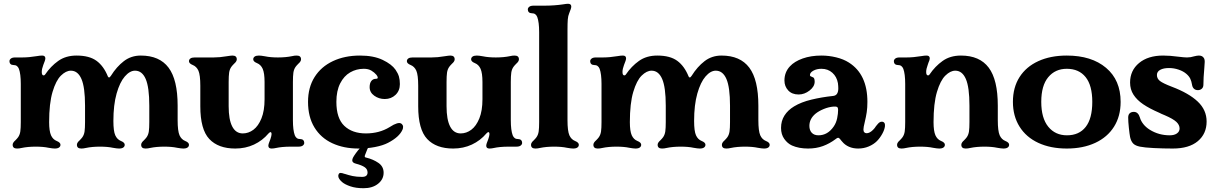

<svg xmlns="http://www.w3.org/2000/svg" viewBox="-20 -776 6435 1016"><path d="M47 -10Q47 -16 51 -22Q55 -28 61 -33Q71 -43 76 -50Q85 -63 87.5 -80.5Q90 -98 90 -130V-332Q90 -385 80 -412Q76 -422 69 -427Q62 -432 50 -432Q41 -432 35.5 -437.5Q30 -443 30 -452Q30 -460 37.5 -466Q45 -472 60 -472H98Q133 -472 175 -479Q192 -482 203 -482Q220 -482 220 -467Q220 -458 209 -432Q201 -411 201 -395Q201 -377 211 -377Q216 -377 219 -382Q248 -425 288 -453.5Q328 -482 385 -482Q453 -482 491 -454Q529 -426 551 -371Q554 -366 557 -366Q561 -366 567 -375Q597 -423 635.5 -452.5Q674 -482 725 -482Q824 -482 872 -418Q920 -354 920 -217V-140Q920 -83 930 -60Q940 -38 960 -30Q980 -22 980 -10Q980 -1 972.5 4.5Q965 10 950 10Q939 10 917 6Q889 0 849 0Q807.3 0 774 7Q762 10 750 10Q727 10 727 -10Q727 -16 731 -22Q735 -28 741 -33Q751 -43 756 -50Q765 -63 767.5 -80.5Q770 -98 770 -130V-217Q770 -314 751 -358Q732 -402 694.6 -402Q667 -402 640.5 -371.5Q614 -341 597 -281Q580 -221 580 -136Q580 -82 590 -60Q600 -38 620 -30Q640 -22 640 -10Q640 -1 632.5 4.5Q625 10 610 10Q599 10 577 6Q549 0 509 0Q467.3 0 434 7Q422 10 410 10Q387 10 387 -10Q387 -16 391 -22Q395 -28 401 -33Q411 -43 416 -50Q425 -63 427.5 -80.5Q430 -98 430 -130V-217Q430 -314 411 -358Q392 -402 354.9 -402Q329 -402 302.5 -376Q276 -350 258 -289.5Q240 -229 240 -129.5Q240 -82.8 250 -59.9Q260 -38 280 -30Q300 -22 300 -10Q300 -1 292.5 4.5Q285 10 270 10Q259 10 237 6Q209 0 169 0Q127.3 0 94 7Q82 10 70 10Q47 10 47 -10Z M1040 -213.5V-322Q1040 -379 1030 -402Q1020 -424 1000 -432Q980 -440 980 -452Q980 -461 987.5 -466.5Q995 -472 1010 -472H1111Q1143 -472 1177 -478Q1203 -482 1210 -482Q1233 -482 1233 -462Q1233 -456 1229 -450Q1225 -444 1219 -439Q1209 -429 1204 -422Q1195 -409 1192.5 -391.5Q1190 -374 1190 -342V-214Q1190 -143 1209 -106.5Q1228 -70 1264.5 -70Q1295.2 -70 1321.1 -89.5Q1347 -109 1363.5 -149.5Q1380 -190 1380 -251V-342Q1380 -389 1370 -412Q1360 -434 1340 -442Q1320 -450 1320 -462Q1320 -471 1327.5 -476.5Q1335 -482 1350 -482Q1361 -482 1383 -478Q1411 -472 1451 -472Q1492.7 -472 1526 -479Q1538 -482 1550 -482Q1573 -482 1573 -462Q1573 -456 1569 -450Q1565 -444 1559 -439Q1549 -429 1544 -422Q1535 -409 1532.5 -391.5Q1530 -374 1530 -342V-140Q1530 -87 1540 -60Q1544 -50 1551 -45Q1558 -40 1570 -40Q1579 -40 1584.5 -34.5Q1590 -29 1590 -20Q1590 -12 1582.5 -6Q1575 0 1560 0H1522Q1494 0 1474 2Q1454 4 1441 7Q1428 10 1417 10Q1400 10 1400 -5Q1400 -14 1411 -40Q1417 -58 1417 -66Q1417 -77 1411 -77Q1408 -77 1401 -70Q1369 -32 1324 -11Q1279 10 1225 10Q1135 10 1087.5 -40.5Q1040 -91 1040 -213.5Z M1610 -237Q1610 -313 1644.5 -368Q1679 -423 1741.5 -452.5Q1804 -482 1885 -482Q1957 -482 2005 -459Q2053 -436 2073 -407Q2086 -388 2091 -371Q2096 -354 2096 -331Q2096 -296 2073 -274Q2050 -252 2016 -252Q1985 -252 1960.5 -269.5Q1936 -287 1936 -315Q1936 -336 1945 -347.5Q1954 -359 1969 -359Q1979 -359 1979 -365Q1979 -371 1972 -380Q1961 -393 1945 -402.5Q1929 -412 1905 -412Q1866 -412 1833 -393Q1800 -374 1780 -334.5Q1760 -295 1760 -237Q1760 -150 1802 -110Q1844 -70 1916 -70Q1987 -70 2041 -103L2063 -116Q2072 -120 2079 -122.5Q2086 -125 2092 -125Q2101 -125 2107 -119Q2113 -113 2113 -105Q2113 -96 2110 -90Q2093 -51 2033 -20Q2006 -6 1964.5 2Q1923 10 1877 10Q1799 10 1738.5 -18Q1678 -46 1644 -101.5Q1610 -157 1610 -237ZM1791 188Q1770 170 1770 155Q1770 149 1773 144Q1776 139 1781 139Q1790 139 1803 144H1804Q1825 151 1846 155.5Q1867 160 1896 160Q1911 160 1918 154Q1925 148 1925 137Q1925 119 1909.5 108.5Q1894 98 1863 90Q1844 85 1844 73Q1844 66 1848 58Q1852 50 1863.5 34Q1875 18 1886 7Q1911 -20 1925 -20Q1933 -20 1933 -12Q1933 -8 1930 0Q1928 7 1924 13Q1912 44 1911 46L1910 51Q1910 57 1918 58Q1955 67 1982.5 86Q2010 105 2010 138Q2010 173 1980.5 196.5Q1951 220 1904 220Q1863 220 1834 210Q1805 200 1791 188Z M2193 -213.5V-322Q2193 -379 2183 -402Q2173 -424 2153 -432Q2133 -440 2133 -452Q2133 -461 2140.5 -466.5Q2148 -472 2163 -472H2264Q2296 -472 2330 -478Q2356 -482 2363 -482Q2386 -482 2386 -462Q2386 -456 2382 -450Q2378 -444 2372 -439Q2362 -429 2357 -422Q2348 -409 2345.5 -391.5Q2343 -374 2343 -342V-214Q2343 -143 2362 -106.5Q2381 -70 2417.6 -70Q2448.2 -70 2474.1 -89.5Q2500 -109 2516.5 -149.5Q2533 -190 2533 -251V-342Q2533 -389 2523 -412Q2513 -434 2493 -442Q2473 -450 2473 -462Q2473 -471 2480.5 -476.5Q2488 -482 2503 -482Q2514 -482 2536 -478Q2564 -472 2604 -472Q2645.7 -472 2679 -479Q2691 -482 2703 -482Q2726 -482 2726 -462Q2726 -456 2722 -450Q2718 -444 2712 -439Q2702 -429 2697 -422Q2688 -409 2685.5 -391.5Q2683 -374 2683 -342V-140Q2683 -87 2693 -60Q2697 -50 2704 -45Q2711 -40 2723 -40Q2732 -40 2737.5 -34.5Q2743 -29 2743 -20Q2743 -12 2735.5 -6Q2728 0 2713 0H2675Q2647 0 2627 2Q2607 4 2594 7Q2581 10 2570 10Q2553 10 2553 -5Q2553 -14 2564 -40Q2570 -58 2570 -66Q2570 -77 2564 -77Q2561 -77 2554 -70Q2522 -32 2477 -11Q2432 10 2378 10Q2288 10 2240.5 -40.5Q2193 -91 2193 -213.5Z M2790 -10Q2790 -16 2794 -22Q2798 -28 2804 -33Q2814 -43 2819 -50Q2828 -63 2830.5 -80.5Q2833 -98 2833 -130V-606Q2833 -659 2823 -686Q2819 -696 2812 -701Q2805 -706 2793 -706Q2784 -706 2778.5 -711.5Q2773 -717 2773 -726Q2773 -734 2780.5 -740Q2788 -746 2803 -746H2861Q2913 -746 2960 -753Q2977 -756 2986 -756Q3003 -756 3003 -741Q3003 -732 2992 -706Q2986 -692 2984.5 -673Q2983 -654 2983 -617V-606V-140Q2983 -83 2993 -60Q3003 -38 3023 -30Q3043 -22 3043 -10Q3043 -1 3035.5 4.5Q3028 10 3013 10Q3002 10 2980 6Q2952 0 2912 0Q2870.3 0 2837 7Q2825 10 2813 10Q2790 10 2790 -10Z M3120 -10Q3120 -16 3124 -22Q3128 -28 3134 -33Q3144 -43 3149 -50Q3158 -63 3160.5 -80.5Q3163 -98 3163 -130V-332Q3163 -385 3153 -412Q3149 -422 3142 -427Q3135 -432 3123 -432Q3114 -432 3108.5 -437.5Q3103 -443 3103 -452Q3103 -460 3110.5 -466Q3118 -472 3133 -472H3171Q3206 -472 3248 -479Q3265 -482 3276 -482Q3293 -482 3293 -467Q3293 -458 3282 -432Q3274 -411 3274 -395Q3274 -377 3284 -377Q3289 -377 3292 -382Q3321 -425 3361 -453.5Q3401 -482 3458 -482Q3526 -482 3564 -454Q3602 -426 3624 -371Q3627 -366 3630 -366Q3634 -366 3640 -375Q3670 -423 3708.5 -452.5Q3747 -482 3798 -482Q3897 -482 3945 -418Q3993 -354 3993 -217V-140Q3993 -83 4003 -60Q4013 -38 4033 -30Q4053 -22 4053 -10Q4053 -1 4045.5 4.5Q4038 10 4023 10Q4012 10 3990 6Q3962 0 3922 0Q3880.3 0 3847 7Q3835 10 3823 10Q3800 10 3800 -10Q3800 -16 3804 -22Q3808 -28 3814 -33Q3824 -43 3829 -50Q3838 -63 3840.5 -80.5Q3843 -98 3843 -130V-217Q3843 -314 3824 -358Q3805 -402 3767.6 -402Q3740 -402 3713.5 -371.5Q3687 -341 3670 -281Q3653 -221 3653 -136Q3653 -82 3663 -60Q3673 -38 3693 -30Q3713 -22 3713 -10Q3713 -1 3705.5 4.5Q3698 10 3683 10Q3672 10 3650 6Q3622 0 3582 0Q3540.3 0 3507 7Q3495 10 3483 10Q3460 10 3460 -10Q3460 -16 3464 -22Q3468 -28 3474 -33Q3484 -43 3489 -50Q3498 -63 3500.5 -80.5Q3503 -98 3503 -130V-217Q3503 -314 3484 -358Q3465 -402 3427.9 -402Q3402 -402 3375.5 -376Q3349 -350 3331 -289.5Q3313 -229 3313 -129.5Q3313 -82.8 3323 -59.9Q3333 -38 3353 -30Q3373 -22 3373 -10Q3373 -1 3365.5 4.5Q3358 10 3343 10Q3332 10 3310 6Q3282 0 3242 0Q3200.3 0 3167 7Q3155 10 3143 10Q3120 10 3120 -10Z M4171 -6Q4147 -17 4130 -41Q4113 -65 4113 -99Q4113 -136 4131 -164.5Q4149 -193 4182 -213Q4220 -236 4274.5 -249Q4329 -262 4386 -268Q4402 -269 4409 -279.5Q4416 -290 4416 -308Q4416 -320 4414 -336Q4408 -370 4384.5 -391Q4361 -412 4327 -412Q4302 -412 4284 -402Q4266 -392 4266 -379Q4266 -375 4268.5 -373Q4271 -371 4277 -369Q4285 -367 4288 -361Q4291 -355 4291 -344Q4291 -318 4264 -297Q4237 -276 4206 -276Q4171 -276 4151 -297.5Q4131 -319 4131 -350Q4131 -394 4160 -425Q4184 -451 4227.5 -466.5Q4271 -482 4327 -482Q4366 -482 4405 -472.5Q4444 -463 4472 -445Q4570 -383 4570 -237Q4570 -206 4566.5 -182.5Q4563 -159 4556 -130Q4549 -102 4549 -91Q4549 -81 4553.5 -76Q4558 -71 4566 -71Q4582 -71 4600 -89Q4610 -99 4615 -108L4625 -120Q4635 -132 4646 -132Q4655 -132 4659.5 -126Q4664 -120 4663 -109Q4661 -90 4648.5 -67.5Q4636 -45 4620 -29Q4603 -12 4577 -1Q4551 10 4521 10Q4494 10 4472.5 0.5Q4451 -9 4437 -26L4430 -34Q4426 -40 4422 -43.5Q4418 -47 4415 -47Q4411 -47 4403 -41L4402 -40Q4370 -16 4334.5 -3Q4299 10 4256 10Q4207 10 4171 -6ZM4392 -107Q4405 -126 4410 -150.5Q4415 -175 4415 -195Q4415 -206 4410 -209.5Q4405 -213 4391 -212Q4365 -210 4338.5 -199Q4312 -188 4295 -174Q4263 -147 4263 -110Q4263 -87 4275.5 -73.5Q4288 -60 4311 -60Q4360 -60 4392 -107Z M4727 -10Q4727 -16 4731 -22Q4735 -28 4741 -33Q4751 -43 4756 -50Q4765 -63 4767.5 -80.5Q4770 -98 4770 -130V-332Q4770 -385 4760 -412Q4756 -422 4749 -427Q4742 -432 4730 -432Q4721 -432 4715.5 -437.5Q4710 -443 4710 -452Q4710 -460 4717.5 -466Q4725 -472 4740 -472H4778Q4813 -472 4855 -479Q4872 -482 4883 -482Q4900 -482 4900 -467Q4900 -459 4893 -444Q4891 -436 4889 -432Q4881 -411 4881 -395Q4881 -377 4891 -377Q4896 -377 4899 -382Q4928 -425 4968 -453.5Q5008 -482 5065 -482Q5164 -482 5212 -418Q5260 -354 5260 -217V-140Q5260 -83 5270 -60Q5280 -38 5300 -30Q5320 -22 5320 -10Q5320 -1 5312.5 4.5Q5305 10 5290 10Q5279 10 5257 6Q5229 0 5189 0Q5147.3 0 5114 7Q5102 10 5090 10Q5067 10 5067 -10Q5067 -16 5071 -22Q5075 -28 5081 -33Q5091 -43 5096 -50Q5105 -63 5107.5 -80.5Q5110 -98 5110 -130V-217Q5110 -314 5091 -358Q5072 -402 5034.9 -402Q5009 -402 4982.5 -376Q4956 -350 4938 -289.5Q4920 -229 4920 -129.5Q4920 -82.8 4930 -59.9Q4940 -38 4960 -30Q4980 -22 4980 -10Q4980 -1 4972.5 4.5Q4965 10 4950 10Q4939 10 4917 6Q4889 0 4849 0Q4807.3 0 4774 7Q4762 10 4750 10Q4727 10 4727 -10Z M5340 -237Q5340 -313 5375 -368Q5410 -423 5474.5 -452.5Q5539 -482 5625 -482Q5756 -482 5833 -417Q5910 -352 5910 -237Q5910 -161 5875 -105.5Q5840.1 -50 5775.6 -20Q5711 10 5625 10Q5539 10 5474.4 -20Q5409.9 -50 5375 -106Q5340 -162 5340 -237ZM5760 -237Q5760 -324 5724.7 -368Q5689.4 -412 5625 -412Q5564 -412 5527 -367.6Q5490 -323.2 5490 -237.1Q5490 -151 5527 -105.5Q5564 -60 5626 -60Q5690.4 -60 5725.2 -104.5Q5760 -148.9 5760 -237Z M6012 0Q5988 -5 5977 -16Q5965 -28 5960 -51Q5957 -67 5953.5 -100Q5950 -133 5950 -154Q5950 -169 5958 -176.5Q5966 -184 5980 -184Q5992 -184 6000 -176Q6008 -168 6012 -154Q6017 -136 6030.5 -119Q6044 -102 6065 -89Q6112 -60 6170 -60Q6194 -60 6208 -70Q6222 -80 6222 -96Q6222 -115 6205 -131Q6188 -147 6144 -166Q6124 -174 6115 -179Q6062 -202 6029 -224.5Q5996 -247 5978 -275Q5960 -303 5960 -339Q5960 -403 6007.5 -442.5Q6055 -482 6135 -482Q6171 -482 6215 -476Q6247 -472 6261 -472Q6281 -472 6299 -478Q6315 -482 6324 -482Q6341 -482 6349 -471Q6355 -464 6355 -449L6353 -418Q6348 -363 6348 -328Q6348 -314 6339.5 -306.5Q6331 -299 6319 -299Q6306 -299 6298 -306.5Q6290 -314 6288 -327Q6285 -346 6278.5 -359.5Q6272 -373 6258 -385Q6242 -399 6217 -407.5Q6192 -416 6166 -416Q6137 -416 6119.5 -406.5Q6102 -397 6102 -379Q6102 -360 6118 -347.5Q6134 -335 6181 -317Q6271 -283 6318 -238.5Q6365 -194 6365 -133Q6365 -68 6318.5 -29Q6272 10 6186 10Q6136 10 6086 7.5Q6036 5 6012 0Z"/></svg>

Font: Raigarh
Style: Regular
Weight: 400
Designer: jaikishan Patel
Foundry: MagicType
Version: Version 1.000;FEAKit 1.0